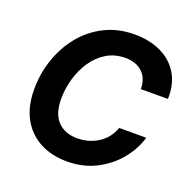

<svg xmlns="http://www.w3.org/2000/svg" viewBox="-131 -867 1002 1006"><g transform="rotate(20 370.0 -363.5)"><path d="M345.2 9.8Q258.3 9.8 193.1 -25.1Q127.9 -60.1 91.6 -126.2Q55.2 -192.4 55.2 -287.1Q55.2 -376 83 -456.8Q110.8 -537.6 162.8 -600.8Q214.8 -664.1 288.3 -700.7Q361.8 -737.3 452.6 -737.3Q536.6 -737.3 600.3 -707Q664.1 -676.8 699 -619.1Q733.9 -561.5 731 -479H580.1Q580.1 -538.1 544.9 -571.5Q509.8 -605 449.7 -605Q390.1 -605 344.5 -577.1Q298.8 -549.3 267.8 -502.9Q236.8 -456.5 220.9 -400.6Q205.1 -344.7 205.1 -288.1Q205.1 -206.1 245.1 -164.3Q285.2 -122.6 353.5 -122.6Q418.9 -122.6 470.7 -156Q522.5 -189.5 543 -249H693.8Q674.3 -181.2 626 -122.3Q577.6 -63.5 506.1 -26.9Q434.6 9.8 345.2 9.8Z"/></g></svg>

Font: Inter
Style: Bold Italic
Weight: 700
Italic angle: -9.39999°
Designer: Rasmus Andersson
Foundry: rsms
Version: Version 4.001;git-9221beed3